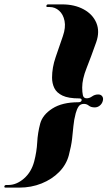

<svg xmlns="http://www.w3.org/2000/svg" viewBox="-118 -744 491 876"><path d="M254.5 -287Q255.5 -295 243.5 -295Q194 -295 167.2 -307.8Q140.5 -320.5 130 -342Q119.5 -363.5 119.5 -390Q119.5 -435.5 135.8 -483Q152 -530.5 169 -579.5Q182.5 -618.5 176.5 -648.5Q170.5 -678.5 151.8 -695.2Q133 -712 108.5 -712H99Q91.5 -712 94 -719Q95.5 -724 102.5 -724H165Q222.5 -724 264 -701.2Q305.5 -678.5 321.8 -639.2Q338 -600 321 -551.5Q297 -483.5 277 -433.2Q257 -383 257 -344.5Q257 -323 260.2 -309.2Q263.5 -295.5 277.5 -295.5Q290 -295.5 302.2 -304.2Q314.5 -313 330 -313Q342.5 -313 348.5 -304.5Q354.5 -296 351 -283.5Q347.5 -270.5 337.2 -262.2Q327 -254 314.5 -254Q297 -254 287.2 -262Q277.5 -270 265 -270Q248.5 -270 240.5 -258Q232.5 -246 227.5 -227.5Q219.5 -197.5 217 -169.5Q214.5 -141.5 210.8 -109.5Q207 -77.5 196 -35.5Q184.5 7.5 151.8 40.8Q119 74 71.8 93Q24.5 112 -30 112H-92.5Q-99.5 112 -98 106Q-96.5 100 -89 100H-79.5Q-43 100 -9 70.8Q25 41.5 38 -7.5Q49.5 -51.5 51.8 -94.5Q54 -137.5 65.5 -180.5Q76.5 -220.5 121.2 -249Q166 -277.5 239 -277.5Q253.5 -277.5 254.5 -287Z"/></svg>

Font: Fraunces 144pt Black
Style: Italic
Weight: 900
Italic angle: -16°
Version: Version 1.000;[0bf87f6ff]